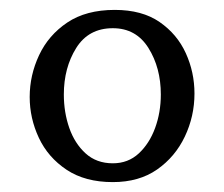

<svg xmlns="http://www.w3.org/2000/svg" viewBox="-20 -743 453 388"><path d="M212 -723Q267 -723 302.5 -698.5Q338 -674 355.5 -635.5Q373 -597 373 -554Q373 -508 353.5 -467Q334 -426 297.5 -400.5Q261 -375 208 -375Q152 -375 114.5 -400Q77 -425 58.5 -464.5Q40 -504 40 -547Q40 -591 59 -631.5Q78 -672 116 -697.5Q154 -723 212 -723ZM208 -686Q159 -686 134 -646Q109 -606 109 -552Q109 -516 120 -484.5Q131 -453 153 -433Q175 -413 208 -413Q239 -413 260.5 -433Q282 -453 293.5 -484.5Q305 -516 305 -552Q305 -606 280 -646Q255 -686 208 -686Z"/></svg>

Font: Alike
Style: Regular
Weight: 400
Designer: Sveta Sebyakina
Foundry: Cyreal (www.cyreal.org)
Version: Version 1.301; ttfautohint (v1.8.4.7-5d5b)